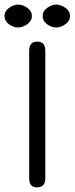

<svg xmlns="http://www.w3.org/2000/svg" viewBox="-45 -809 325 836"><path d="M34.2 -689.5C47.2 -689.5 60.4 -694.2 73.7 -703.6C87.1 -713.1 93.8 -724.9 93.8 -739.3C93.8 -753.6 87.1 -765.5 73.7 -774.9C60.4 -784.3 47.2 -789.1 34.2 -789.1C21.2 -789.1 8 -784.3 -5.4 -774.9C-18.7 -765.5 -25.4 -753.6 -25.4 -739.3C-25.4 -724.9 -19 -713.1 -6.3 -703.6C6.3 -694.2 19.9 -689.5 34.2 -689.5ZM200.2 -689.5C213.2 -689.5 226.4 -694.2 239.7 -703.6C253.1 -713.1 259.8 -724.9 259.8 -739.3C259.8 -753.6 253.1 -765.5 239.7 -774.9C226.4 -784.3 213.2 -789.1 200.2 -789.1C187.2 -789.1 174 -784.3 160.6 -774.9C147.3 -765.5 140.6 -753.6 140.6 -739.3C140.6 -724.9 147 -713.1 159.7 -703.6C172.4 -694.2 185.9 -689.5 200.2 -689.5ZM152.3 -32.2V-587.9C152.3 -614.6 140.6 -627.9 117.2 -627.9C93.8 -627.9 82 -614.6 82 -587.9V-32.2C82 -6.2 93.4 6.8 116.2 6.8C140.3 6.8 152.3 -6.2 152.3 -32.2Z"/></svg>

Font: Jura
Style: DemiBold
Weight: 600
Version: Version 2.5.1